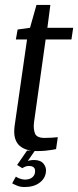

<svg xmlns="http://www.w3.org/2000/svg" viewBox="-20 -607 315 774"><path d="M131 2Q109 2 90.5 -3Q72 -8 59 -19.5Q46 -31 40.5 -50.5Q35 -70 39 -100L89 -448H44L51 -488L101 -495L127 -587H183L171 -495H275L268 -448H164L117 -113Q114 -87 121 -69Q128 -51 160 -51Q173 -51 190 -52Q207 -53 213 -54L206 -6Q202 -5 190.5 -3Q179 -1 163.5 0.5Q148 2 131 2ZM79 147Q62 147 49 141.5Q36 136 29 132L44 105Q49 109 60 113Q71 117 80 117Q99 117 109.5 108.5Q120 100 121 88Q125 62 96 62Q89 62 82.5 64.5Q76 67 70 71L49 58L89 0H121L87 49L82 46Q89 42 98.5 40Q108 38 117 38Q144 38 156 53.5Q168 69 165 87Q162 113 139 130Q116 147 79 147Z"/></svg>

Font: Alumni Sans Medium
Style: Italic
Weight: 500
Italic angle: -8°
Designer: Robert E. Leuschke
Foundry: Robert E. Leuschke
Version: Version 1.016